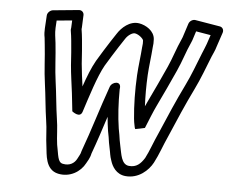

<svg xmlns="http://www.w3.org/2000/svg" viewBox="-54 -809 1089 916"><g transform="rotate(5 490.5 -351.0)"><path d="M604.4 -202.6C604.4 -202.6 649.3 -210.9 649.8 -211.9C650.4 -212.8 651.3 -214.9 651.3 -214.9C664.5 -247.3 683.2 -294.6 696.7 -322.1C724.9 -379.5 752.5 -440.6 778.8 -497.8C800.4 -545 814.4 -593.9 833.4 -634.6C833.6 -635.1 833.8 -635.6 834 -635.9L838.9 -647.9C839.1 -648.6 839.5 -649.5 839.6 -649.9L853.3 -692.3L923.7 -680.4L909.3 -637.3C905.6 -626.2 897.6 -608.3 890 -589.3C868.5 -535.3 848.6 -481.2 824.8 -432.9C786.4 -354.7 752.1 -274.4 717.7 -193.9C696.8 -148.6 681.7 -103.3 663.9 -69.6C645.6 -40.4 625.4 -21.4 589.9 -24.9C551.9 -28.6 549.2 -80.1 540.7 -115.9L535.3 -143.2C533.7 -152.2 533.2 -159.9 531.4 -169.1L526.1 -197.8C517.2 -255.5 513.4 -318.9 514.1 -385.8L514.5 -388C520.7 -427.6 475 -418.8 465.7 -392.9C427.1 -285.2 396.6 -178.6 358.6 -76.2C358 -74.5 357.5 -72.3 357.2 -71C356 -63 349.1 -51.8 341.4 -37C330.9 -16.9 308.8 0 274.3 -7.5C249.2 -12.9 250.4 -46.4 239.9 -96C234.5 -132.6 235 -178.9 227.7 -220.7C219.9 -270.8 214.7 -338.6 206.5 -395.3C198.1 -452.2 196.7 -517.4 189.8 -578.6C186.5 -607.5 182.8 -622.4 183.8 -649.8L185.9 -685.6L259.7 -692.7L258.1 -657.6L257.3 -652C256.8 -649.4 256.9 -646.2 257.3 -644.1C262.5 -614.2 265.1 -579.9 268.4 -541.3L272.6 -479.3C276.3 -434.2 283.7 -388.5 288.7 -346.5C292.1 -312.1 295.5 -289.6 298.1 -260.9C298.1 -260.9 336.4 -229.2 347.3 -262.9C371 -335.9 402.1 -437.1 432.9 -491.4C443.3 -509.4 481 -569.6 492.3 -586.8L518.8 -627.1C530.3 -645.4 551.7 -659.4 564 -657.3C584 -653.9 604.5 -633.7 604.8 -626.7C605.6 -616.3 605.2 -607.4 603.6 -597C603.4 -596.3 603.3 -595.3 603.3 -594.7C600.5 -553.2 593.4 -504.5 590.9 -459.4C586.9 -386.5 588.4 -313.6 594.6 -251.2C595.7 -240.3 597.4 -229.4 599.5 -220.2L601.7 -209.5C602.2 -207 603.1 -204.7 604.4 -202.6ZM468.1 -249.4C470.1 -226.1 472.7 -204.6 476.1 -182.2L481.5 -153.5C482.5 -145.2 484 -135.4 485.5 -126.8L491.2 -98.2C495.7 -79.3 495.5 -65.5 504.2 -41.9C512.3 -15.5 532.6 20.5 577.1 24.9C640.3 31.1 687.1 -12.9 707.5 -51.2C729.2 -91.9 744.4 -138.7 763.6 -180.1C798.8 -262.4 832 -340.3 869.8 -417.1C895.4 -469.2 915.6 -524.5 936.8 -577.7C942.2 -591.1 952.4 -610.1 957.5 -629.6L980 -696.7C984.6 -710.6 976.9 -723.5 964 -725.7L845.1 -745.7C833.1 -747.7 817.7 -739.1 813.2 -725L791.9 -659.1L787.6 -648.7C766.8 -603.7 752.1 -553.5 733.2 -512.2C706.8 -454.7 679.4 -394.1 651.8 -337.9C648.2 -330.5 645.6 -324.9 641.1 -314.9C638.7 -360.5 638.6 -413.6 641.4 -464.6C643.7 -506.4 650.5 -552.4 653.7 -598.2C655.5 -609.5 656.4 -623.3 655.4 -637.5C652.6 -677.5 611.9 -701.2 580 -706.7C534.1 -714.5 495.2 -677 477.2 -648.8L451.1 -609.2C438.4 -589.9 402 -531.6 389.8 -510.6C369.4 -474.7 352.7 -431.2 336.1 -383.3C331.5 -418.3 325.9 -456.5 323.1 -490.7L318.9 -552.7C315.7 -590.6 313.4 -622.4 307.9 -656L308.4 -659C308.5 -659.7 308.6 -660.9 308.7 -661.8L311.3 -722.8C311.8 -734.6 302 -746.3 287.5 -744.9L163.6 -732.9C152.8 -731.8 137.8 -720.6 136.9 -705.6L133.2 -644.2C132.7 -629.5 132.2 -616.9 135.9 -598.7C136.5 -591.7 137.8 -579.4 139.4 -565.4C146.1 -507.3 147.4 -441.6 156.4 -380.7C164.3 -326.2 169.3 -259 177.7 -205.3C184.2 -168.3 183.6 -122.4 189.9 -80.6C194.7 -48.4 192.8 27.8 256.3 41.5C313.6 53.8 363.7 22.1 385.7 -20C390.5 -29.2 402.2 -45.4 406.7 -68.1C428.7 -127.6 448.2 -188.2 468.1 -249.4Z"/></g></svg>

Font: Tape
Style: Regular
Weight: 500
Foundry: Cannot Into Space Fonts
Version: Version 0.97